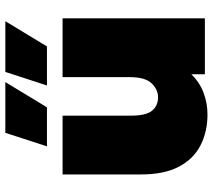

<svg xmlns="http://www.w3.org/2000/svg" viewBox="-60 -748 817 738"><g transform="rotate(-90 349.0 -378.5)"><path d="M278 10Q213 10 160.5 -16.5Q108 -43 78 -99.5Q48 -156 48 -245V-547H274V-284Q274 -226 293 -203Q312 -180 345 -180Q374 -180 398 -204.5Q422 -229 422 -290V-547H648V0H433V-52Q402 -20 362 -5Q322 10 278 10ZM156 -607 208 -767H403L306 -607ZM390 -607 442 -767H637L540 -607Z"/></g></svg>

Font: Montserrat Black
Style: Regular
Weight: 900
Designer: Julieta Ulanovsky
Foundry: Julieta Ulanovsky
Version: Version 9.000; ttfautohint (v1.8.4.7-5d5b)